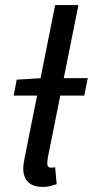

<svg xmlns="http://www.w3.org/2000/svg" viewBox="-20 -729 367 759"><path d="M34 -351 46 -414 142 -420H327L313 -351ZM151 10Q110 10 91 -9.5Q72 -29 72 -62Q72 -72 73.5 -83Q75 -94 78 -108L198 -709H290L169 -105Q168 -97 167.5 -92Q167 -87 167 -82Q167 -66 183 -66Q186 -66 189 -66.5Q192 -67 198 -68L204 -1Q192 3 179 6.5Q166 10 151 10Z"/></svg>

Font: Source Sans 3 Medium
Style: Italic
Weight: 500
Italic angle: -11°
Designer: Paul D. Hunt
Foundry: Adobe
Version: Version 3.052;hotconv 1.1.0;makeotfexe 2.6.0